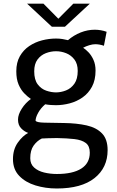

<svg xmlns="http://www.w3.org/2000/svg" viewBox="-20 -778 648 1066"><path d="M295 268.5Q232.5 268.5 177 251.5Q121.5 234.5 86.8 198.5Q52 162.5 52 105.5Q52 52 78.5 14.2Q105 -23.5 136.5 -40Q115 -47.5 97.5 -65.5Q80 -83.5 80 -114Q80 -142 100.8 -174.5Q121.5 -207 151.5 -228.5Q133.5 -240.5 114.8 -259.8Q96 -279 83.2 -308.8Q70.5 -338.5 70.5 -382Q70.5 -431 90.2 -465.8Q110 -500.5 142.2 -522.2Q174.5 -544 213.5 -554Q252.5 -564 291 -564Q311 -564 327.2 -561.2Q343.5 -558.5 357.5 -555Q389.5 -582.5 428 -597.8Q466.5 -613 506 -613Q540 -613 572 -601.5L557 -524Q532 -532.5 509 -532.5Q494 -532.5 475.2 -526.8Q456.5 -521 441.5 -513Q455 -504.5 471.2 -487.8Q487.5 -471 499 -445.5Q510.5 -420 510.5 -386.5Q510.5 -333.5 490.8 -296.8Q471 -260 438.5 -237.2Q406 -214.5 367.2 -204.2Q328.5 -194 291 -194Q278.5 -194 262.8 -195Q247 -196 231 -199Q206 -177.5 191.8 -151.5Q177.5 -125.5 177.5 -107Q185 -98 225.8 -97Q266.5 -96 336 -95Q406 -94 460.8 -81.8Q515.5 -69.5 546.5 -37.2Q577.5 -5 577.5 55.5Q577.5 153 504.8 210.8Q432 268.5 295 268.5ZM291 -265Q318.5 -265 346.5 -276Q374.5 -287 393 -313.2Q411.5 -339.5 411.5 -384.5Q411.5 -423.5 393.2 -447.5Q375 -471.5 347.5 -482.5Q320 -493.5 291 -493.5Q262.5 -493.5 234.5 -482.8Q206.5 -472 188.2 -447.5Q170 -423 170 -382Q170 -335 189.5 -309.5Q209 -284 237 -274.5Q265 -265 291 -265ZM296 188Q384 188 431.2 158Q478.5 128 478.5 69.5Q478.5 32.5 456.2 15.8Q434 -1 393.2 -5.8Q352.5 -10.5 296 -11.5Q268.5 -11.5 245.5 -10.5Q222.5 -9.5 212 -9Q185 4.5 166.5 30.5Q148 56.5 148 100.5Q148 133 169.5 152.2Q191 171.5 225 179.8Q259 188 296 188ZM130.5 -757.5H221.5L304 -674L387 -757.5H478.5L340.5 -629.5H268Z"/></svg>

Font: Junction Medium
Style: Regular
Weight: 500
Designer: Caroline Hadilaksono
Foundry: Caroline Hadilaksono, Tyler Finck, The League of Moveable Type
Version: Version 2.000; ttfautohint (v1.8.3)